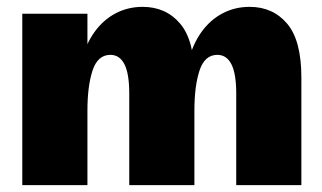

<svg xmlns="http://www.w3.org/2000/svg" viewBox="-20 -540 939 560"><path d="M45 -500H235V0H45ZM357 -267Q357 -325 343 -352.5Q329 -380 302 -380Q265 -380 250 -334.5Q235 -289 235 -217L219 -282L217 -360Q230 -411 255.5 -446.5Q281 -482 317 -501Q353 -520 396 -520Q464 -520 505.5 -471Q547 -422 547 -314V0H357ZM669 -267Q669 -325 655 -352.5Q641 -380 614 -380Q577 -380 562 -334.5Q547 -289 547 -217L531 -282L529 -360Q542 -411 567.5 -446.5Q593 -482 629 -501Q665 -520 708 -520Q776 -520 817.5 -471Q859 -422 859 -314V0H669Z"/></svg>

Font: Moderustic ExtraBold
Style: Regular
Weight: 800
Designer: Tural Alisoy
Foundry: TAFT Foundry
Version: Version 2.120